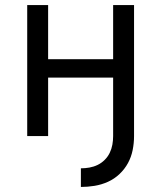

<svg xmlns="http://www.w3.org/2000/svg" viewBox="-20 -540 640 762"><path d="M301 202V128Q318 128 335 125Q352 122 367.5 114.5Q383 107 395.5 94.5Q408 82 415.5 66.5Q423 51 426 34Q429 17 429 0V-232H171V0H88V-520H171V-305H429V-520H512V0Q512 28 506.5 55.5Q501 83 488 107Q475 131 454.5 150.5Q434 170 408.5 181.5Q383 193 355.5 197.5Q328 202 301 202Z"/></svg>

Font: Zed Sans Extended
Style: Regular
Weight: 400
Width: 7
Designer: Belleve Invis
Foundry: Belleve Invis
Version: Version 1.0.0; ttfautohint (v1.8.4)